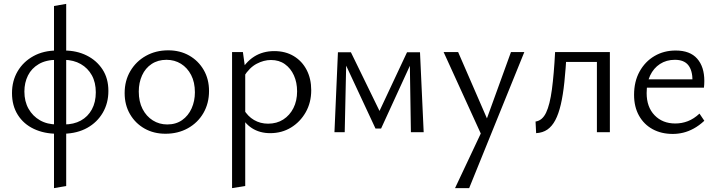

<svg xmlns="http://www.w3.org/2000/svg" viewBox="-20 -683 3705 992"><path d="M259 289V-652L322 -663V278ZM275 8Q208 8 155 -17Q102 -42 72 -89.5Q42 -137 42 -202Q42 -265 71 -314.5Q100 -364 152.5 -393Q205 -422 275 -422V-374Q218 -374 180.5 -352Q143 -330 124.5 -293Q106 -256 106 -210Q106 -159 127.5 -121Q149 -83 186.5 -61.5Q224 -40 275 -40ZM311 8V-40Q361 -40 397.5 -60Q434 -80 454.5 -117.5Q475 -155 475 -206Q475 -257 454.5 -294Q434 -331 397.5 -352Q361 -373 311 -374V-422Q376 -422 427.5 -396.5Q479 -371 509.5 -324.5Q540 -278 540 -213Q540 -150 511 -100.5Q482 -51 431 -22.5Q380 6 311 8Z M835 8Q774 8 726.5 -19Q679 -46 651.5 -93.5Q624 -141 624 -202Q624 -266 653.5 -316Q683 -366 734 -394.5Q785 -423 849 -423Q910 -423 957.5 -396Q1005 -369 1032.5 -321.5Q1060 -274 1060 -213Q1060 -149 1031 -99Q1002 -49 951 -20.5Q900 8 835 8ZM844 -40Q889 -40 921 -62.5Q953 -85 970 -123Q987 -161 987 -206Q987 -258 967.5 -295.5Q948 -333 915 -353.5Q882 -374 840 -374Q796 -374 763.5 -352.5Q731 -331 714 -293.5Q697 -256 697 -210Q697 -158 716.5 -120Q736 -82 769.5 -61Q803 -40 844 -40Z M1376 5Q1322 5 1281.5 -21Q1241 -47 1220 -96L1239 -118Q1260 -82 1292.5 -63Q1325 -44 1365 -44Q1410 -44 1443.5 -65.5Q1477 -87 1496 -124.5Q1515 -162 1515 -211Q1515 -257 1498.5 -293.5Q1482 -330 1452 -351.5Q1422 -373 1380 -373Q1343 -373 1306 -353.5Q1269 -334 1240 -288L1215 -302Q1248 -362 1293 -390.5Q1338 -419 1397 -419Q1455 -419 1498 -393Q1541 -367 1564.5 -321.5Q1588 -276 1588 -217Q1588 -153 1559.5 -103Q1531 -53 1483.5 -24Q1436 5 1376 5ZM1179 289V-414H1235L1247 -327V278Z M1708 0 1726 -413H1770L1761 0ZM2103 0 2097 -382 2121 -394 1949 -19H1920L1753 -377L1757 -413H1793L1950 -91H1932L2083 -413H2150L2169 0Z M2475 31 2272 -414H2347L2506 -48ZM2620 -414H2689L2404 289H2331L2479 -25Z M2750 5 2747 -55Q2782 -60 2801.5 -101Q2821 -142 2831.5 -220.5Q2842 -299 2848 -414H2908Q2903 -327 2896 -259.5Q2889 -192 2877.5 -143Q2866 -94 2849 -62Q2832 -30 2808 -13.5Q2784 3 2750 5ZM3064 0V-414H3131V0ZM2883 -363V-414H3093V-363Z M3456 9Q3397 9 3352 -15.5Q3307 -40 3281.5 -85.5Q3256 -131 3256 -193Q3256 -262 3284.5 -313.5Q3313 -365 3361.5 -393.5Q3410 -422 3471 -422Q3545 -422 3582 -380Q3619 -338 3619 -265Q3619 -257 3618.5 -247.5Q3618 -238 3617 -230H3558V-265Q3558 -319 3536 -346.5Q3514 -374 3467 -374Q3423 -374 3390 -352.5Q3357 -331 3339 -293Q3321 -255 3321 -202Q3321 -130 3362 -87.5Q3403 -45 3469 -45Q3503 -45 3534 -57Q3565 -69 3594 -96L3619 -59Q3592 -34 3564.5 -19Q3537 -4 3510 2.5Q3483 9 3456 9ZM3294 -230 3303 -273H3608V-230Z"/></svg>

Font: Ysabeau Office
Style: Regular
Weight: 400
Designer: Christian Thalmann (Catharsis Fonts)
Version: Version 2.001;gftools[0.9.30]; featfreeze: tnum,lnum,ss02